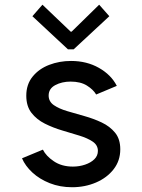

<svg xmlns="http://www.w3.org/2000/svg" viewBox="-20 -785 602 813"><path d="M285.2 7.8Q233.9 7.8 190.7 -9.3Q147.5 -26.4 117.2 -54.4Q86.9 -82.5 73.2 -114.7L161.6 -151.4Q174.8 -124.5 208 -102.1Q241.2 -79.6 288.6 -79.6Q315.9 -79.6 340.3 -87.9Q364.7 -96.2 379.6 -110.8Q394.5 -125.5 394.5 -146Q394.5 -170.4 372.6 -185.3Q350.6 -200.2 316.2 -210.7Q281.7 -221.2 243.2 -232.7Q204.6 -244.1 169.9 -261.5Q135.3 -278.8 113.3 -307.1Q91.3 -335.4 91.3 -379.9Q91.3 -427.7 118.2 -460.7Q145 -493.7 188.2 -510.3Q231.4 -526.9 280.8 -526.9Q347.2 -526.9 398.9 -497.6Q450.7 -468.3 474.6 -421.4L387.2 -384.8Q375 -405.8 348.1 -422.6Q321.3 -439.5 278.8 -439.5Q242.2 -439.5 214.1 -424.6Q186 -409.7 186 -380.4Q186 -355 208 -339.8Q230 -324.7 264.4 -314.5Q298.8 -304.2 337.4 -293.5Q376 -282.7 410.6 -266.4Q445.3 -250 467.3 -223.1Q489.3 -196.3 489.3 -152.8Q489.3 -104.5 461.2 -68.4Q433.1 -32.2 386.5 -12.2Q339.8 7.8 285.2 7.8ZM159.7 -765.1 279.3 -650.9H283.2L399.9 -765.1L442.9 -716.3L292 -576.2H267.6L117.2 -716.3Z"/></svg>

Font: Reddit Mono Medium
Style: Regular
Weight: 500
Monospace: yes
Designer: Stephen Hutchings
Foundry: Reddit
Version: Version 1.014